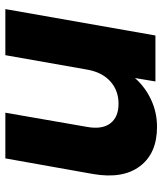

<svg xmlns="http://www.w3.org/2000/svg" viewBox="35 -633 604 714"><g transform="rotate(-90 337.0 -276.0)"><path d="M660.2 -558.1 562 0H391.1L403.8 -76.2Q371.1 -38.6 323.7 -16.4Q276.4 5.9 222.2 5.9Q123.5 5.9 75.7 -57.9Q27.8 -121.6 46.9 -231.9L105 -558.1H274.9L222.2 -254.9Q211.9 -198.7 235.1 -168Q258.3 -137.2 308.1 -137.2Q356 -137.2 389.4 -166Q422.9 -194.8 434.1 -248L488.8 -558.1Z"/></g></svg>

Font: Poppins
Style: Bold Italic
Weight: 700
Italic angle: -10°
Designer: Ninad Kale (Devanagari), Jonny Pinhorn (Latin)
Foundry: Indian Type Foundry
Version: Version 3.200;PS 1.000;hotconv 16.6.54;makeotf.lib2.5.65590